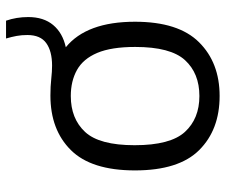

<svg xmlns="http://www.w3.org/2000/svg" viewBox="-76 -662 748 636"><g transform="rotate(-90 298.0 -344.0)"><path d="M298 9.5Q186.5 9.5 119 -58Q51.5 -125.5 51.5 -271Q51.5 -415.5 118.8 -483.2Q186 -551 299.5 -551Q330.5 -551 355 -548.2Q379.5 -545.5 398.5 -545.5Q446.5 -545.5 473.2 -564.8Q500 -584 500 -627.5Q500 -646.5 497 -662.8Q494 -679 488.5 -698H547.5Q559.5 -663.5 559.5 -624.5Q559.5 -573.5 533.2 -542Q507 -510.5 459.5 -500Q544 -431 544 -271Q544 -127 476.2 -58.8Q408.5 9.5 298 9.5ZM298 -57.5Q373 -57.5 416.8 -105.2Q460.5 -153 460.5 -270Q460.5 -349 440.8 -395.8Q421 -442.5 384.2 -463Q347.5 -483.5 298 -483.5Q223 -483.5 179 -436.2Q135 -389 135 -272Q135 -153.5 179 -105.5Q223 -57.5 298 -57.5Z"/></g></svg>

Font: Encode Sans SemiExpanded SemiExpanded
Style: Regular
Weight: 400
Width: 6
Designer: Multiple Designers
Foundry: Impallari Type
Version: Version 3.000; ttfautohint (v1.8.3) -l 8 -r 50 -G 200 -x 14 